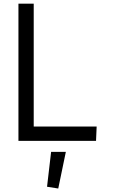

<svg xmlns="http://www.w3.org/2000/svg" viewBox="-20 -779 624 1062"><path d="M511.2 0 514.6 -79.1H166.5V-758.8H82V0ZM262.7 61 240.2 253.9 302.2 263.7 344.2 61Z"/></svg>

Font: Duru Sans
Style: Regular
Weight: 400
Designer: Onur Yazıcıgil
Foundry: Onur Yazıcıgil
Version: Version 1.002